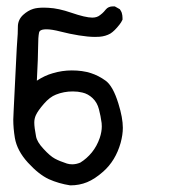

<svg xmlns="http://www.w3.org/2000/svg" viewBox="-20 -467 540 593"><path d="M21 -97.7Q21 -105.5 22.2 -126.2Q23.4 -147 26.9 -221.2Q30.3 -295.4 31.7 -317.6Q33.2 -339.8 33.7 -347.7Q34.2 -355.5 34.7 -362.3Q35.2 -375.5 35.2 -384.3Q35.2 -405.8 51.3 -420.9Q66.4 -434.6 82.5 -439.5Q94.7 -443.4 115.7 -443.4Q122.1 -443.4 129.9 -442.9Q160.6 -441.4 200.2 -427.7Q244.1 -412.6 265.1 -412.6Q279.8 -412.6 289.1 -420.4Q296.4 -425.8 300.8 -430.7Q306.2 -436.5 306.6 -437.5Q314.5 -447.3 329.1 -447.3Q330.6 -447.3 334.5 -447.3L350.1 -438.5Q354.5 -432.1 356 -427.7Q358.4 -419.4 358.4 -411.6Q358.4 -409.7 358.4 -406.2Q354 -397 349.1 -391.1Q333.5 -371.1 320.8 -363.3Q306.2 -355 287.6 -353.5Q280.8 -353 273.4 -353Q252.4 -353 223.6 -357.7Q194.8 -362.3 167.5 -369.4Q140.1 -376.5 123.5 -376.5Q107.9 -376.5 103 -371.1Q101.1 -368.7 100.6 -366.2Q97.7 -352.5 97.7 -321.8Q97.7 -293 93.8 -217.8Q118.2 -233.9 142.6 -240.7Q171.9 -249.5 201.7 -249.5Q234.9 -249.5 260.7 -241.2Q284.7 -233.4 306.2 -217.8Q329.1 -201.2 345.7 -147Q359.4 -103 359.4 -72.3Q359.4 -50.8 352.5 -25.4Q336.9 29.3 298.8 63Q272.9 85.9 249 95.7Q225.1 105.5 197.3 105.5H196.8Q161.6 100.1 130.9 86.4Q99.6 71.8 66.2 35.2Q32.7 -1.5 25.9 -41Q21 -70.8 21 -97.7ZM294.4 -76.7Q294.4 -82 293.9 -86.9Q291 -108.9 285.6 -129.4Q280.3 -150.4 266.1 -163.8Q252 -177.2 234.4 -181.2Q220.7 -184.6 205.1 -184.6Q177.2 -184.6 152.8 -174.8Q133.8 -167.5 115.2 -146Q96.7 -124.5 90.8 -111.3Q85.9 -100.6 85.9 -88.4Q85.9 -73.7 91.3 -45.9Q94.2 -28.8 114.3 -7.3Q134.8 15.1 149.4 22.9Q164.1 30.8 186.5 38.1Q194.3 40.5 203.1 40.5Q215.3 40.5 228 35.2Q248 22.9 263.7 3.7Q279.3 -15.6 288.1 -41Q294.4 -60.1 294.4 -76.7Z"/></svg>

Font: Bakudai
Style: Bold
Weight: 700
Version: Version 1.48